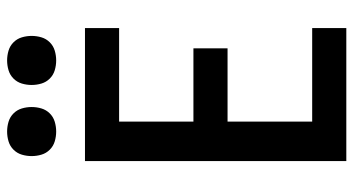

<svg xmlns="http://www.w3.org/2000/svg" viewBox="-247 -747 994 540"><g transform="rotate(-90 250.0 -477.0)"><path d="M67 0V-735H441V-639H178V-430H384V-334H178V-96H441V0ZM350 -816Q336 -816 322.5 -820Q309 -824 299 -834Q289 -844 285 -857.5Q281 -871 281 -885Q281 -899 285 -912.5Q289 -926 299 -936Q309 -946 322.5 -950Q336 -954 350 -954Q364 -954 377.5 -950Q391 -946 401 -936Q411 -926 415 -912.5Q419 -899 419 -885Q419 -871 415 -857.5Q411 -844 401 -834Q391 -824 377.5 -820Q364 -816 350 -816ZM150 -816Q136 -816 122.5 -820Q109 -824 99 -834Q89 -844 85 -857.5Q81 -871 81 -885Q81 -899 85 -912.5Q89 -926 99 -936Q109 -946 122.5 -950Q136 -954 150 -954Q164 -954 177.5 -950Q191 -946 201 -936Q211 -926 215 -912.5Q219 -899 219 -885Q219 -871 215 -857.5Q211 -844 201 -834Q191 -824 177.5 -820Q164 -816 150 -816Z"/></g></svg>

Font: Iosevka Algr
Style: Bold
Weight: 700
Monospace: yes
Designer: Belleve Invis
Foundry: Belleve Invis
Version: Version 26.0.2; ttfautohint (v1.8.3)